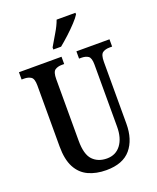

<svg xmlns="http://www.w3.org/2000/svg" viewBox="-169 -1030 934 1140"><g transform="rotate(-20 298.5 -460.5)"><path d="M303 10Q239 10 190.5 -12.5Q142 -35 115.5 -85Q89 -135 89 -217V-603Q89 -646 71.5 -657Q54 -668 29 -668H13V-714H282V-668H267Q241 -668 224 -656.5Q207 -645 207 -599V-210Q207 -124 240.5 -89Q274 -54 330 -54Q386 -54 418 -96.5Q450 -139 450 -211V-603Q450 -646 433.5 -657Q417 -668 391 -668H376V-714H585V-668H569Q542 -668 525 -656.5Q508 -645 508 -599V-209Q508 -109 458 -49.5Q408 10 303 10ZM251 -784Q271 -819 294.5 -858Q318 -897 330 -931H449V-921Q439 -904 413.5 -876.5Q388 -849 357 -820.5Q326 -792 300 -771H251Z"/></g></svg>

Font: Noto Serif Bengali ExtraCondensed SemiBold
Style: Regular
Weight: 600
Width: 2
Designer: Juan Bruce, Universal Thirst, Indian Type Foundry and the Monotype Design Team.
Foundry: Monotype Imaging Inc.
Version: Version 2.003; ttfautohint (v1.8.4.7-5d5b)